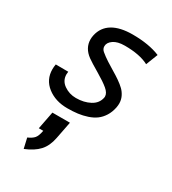

<svg xmlns="http://www.w3.org/2000/svg" viewBox="-196 -605 911 1019"><g transform="rotate(30 259.0 -95.5)"><path d="M149.9 69.3H257.3L236.8 174.3Q226.6 227.5 197.3 259.3Q168 291 114.3 312.5L100.1 250.5Q126 239.3 137.9 225.3Q149.9 211.4 156.2 177.2H128.9ZM179.2 -280.3Q130.4 -315.9 130.4 -369.1Q130.4 -381.3 133.3 -394.5Q145 -448.2 190.4 -475.6Q235.8 -502.9 312.5 -502.9Q412.1 -502.9 480.5 -474.6L452.1 -401.9Q398.4 -430.7 305.7 -430.7Q261.2 -430.7 236.8 -413.6Q212.4 -396.5 212.4 -374Q212.4 -357.4 226.1 -345.7Q245.1 -329.6 271.5 -312.5Q297.9 -295.4 318.8 -283.2Q339.8 -271 362.1 -255.6Q384.3 -240.2 399.2 -225.8Q414.1 -211.4 423.6 -191.7Q433.1 -171.9 433.1 -149.4Q433.1 -138.7 430.7 -125Q424.3 -93.3 409.4 -69.6Q394.5 -45.9 374.3 -31Q354 -16.1 326.2 -6.8Q298.3 2.4 269.8 6.1Q241.2 9.8 206.5 9.8Q133.3 9.8 84 -28.6Q34.7 -66.9 34.7 -130.4Q34.7 -145 37.6 -161.1L114.3 -160.6Q112.8 -151.9 112.8 -144Q112.8 -105.5 145.3 -82.8Q177.7 -60.1 218.8 -60.1Q267.6 -60.1 304.4 -79.8Q341.3 -99.6 348.6 -137.7Q349.1 -139.6 349.1 -144Q349.1 -165 324.2 -186Q299.3 -207 249.8 -236.1Q200.2 -265.1 179.2 -280.3Z"/></g></svg>

Font: Fantasque Sans Mono
Style: Italic
Weight: 400
Italic angle: -11°
Monospace: yes
Designer: Jany Belluz
Version: Version 1.8.0 ; ttfautohint (v1.8.2)